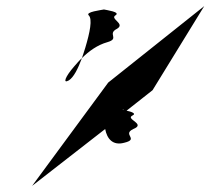

<svg xmlns="http://www.w3.org/2000/svg" viewBox="-20 -795 688 628"><path d="M85 -187 324 -373C330 -341 349 -318 386 -328C437 -340 378 -355 416 -373C459 -390 389 -405 413 -417C428 -424 408 -430 394 -433L479 -500L648 -775L334 -525ZM205 -532C221 -542 235 -570 248 -605C238 -596 230 -586 222 -577C194 -545 184 -520 205 -532ZM270 -745C283 -733 274 -689 259 -639C255 -627 252 -616 248 -605C271 -628 299 -648 331 -657C373 -669 329 -684 363 -701C391 -718 338 -733 358 -745C375 -756 328 -762 320 -764C311 -762 259 -756 270 -745ZM320 -764C322 -764 322 -764 320 -764ZM383 -435C379 -436 379 -436 383 -436C387 -436 387 -436 383 -435Z"/></svg>

Font: bitstorm
Style: excnobl
Weight: 400
Version: Version 0.2